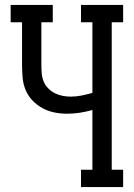

<svg xmlns="http://www.w3.org/2000/svg" viewBox="-20 -755 540 775"><path d="M307 0V-70H353V-311Q328 -304 302.5 -300Q277 -296 251 -296Q225 -296 200 -301Q175 -306 152.5 -318Q130 -330 112 -348.5Q94 -367 84 -390.5Q74 -414 71.5 -439.5Q69 -465 69 -491V-665H23V-735H193V-665H147V-491Q147 -474 148.5 -457.5Q150 -441 156.5 -425.5Q163 -410 175 -398Q187 -386 202 -378.5Q217 -371 233.5 -368Q250 -365 266 -365Q288 -365 310 -369.5Q332 -374 353 -380V-665H307V-735H477V-665H431V-70H477V0Z"/></svg>

Font: Iosevka Slab
Style: Regular
Weight: 400
Monospace: yes
Designer: Belleve Invis
Foundry: Belleve Invis
Version: Version 11.2.4; ttfautohint (v1.8.3)